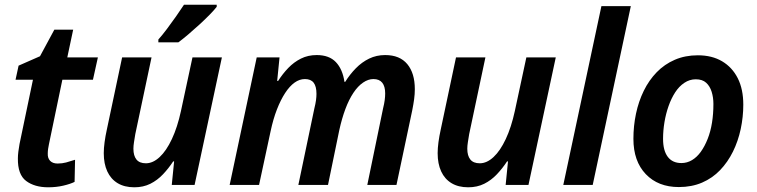

<svg xmlns="http://www.w3.org/2000/svg" viewBox="-20 -786 3218 816"><path d="M185 10Q127 10 91 -17Q55 -44 56 -113Q56 -126 58 -141.5Q60 -157 63 -174L120 -447H46L59 -507L150 -547L211 -660H291L266 -542H396L375 -447H245L188 -173Q186 -164 184.5 -153.5Q183 -143 183 -134Q182 -114 193 -102.5Q204 -91 225 -91Q244 -91 261 -95.5Q278 -100 299 -107L297 -13Q279 -4 249 3Q219 10 185 10Z M551 10Q509 10 480 -7.5Q451 -25 436 -57.5Q421 -90 421 -135Q421 -156 424.5 -182Q428 -208 434 -235L499 -542H624L555 -216Q552 -198 549.5 -182Q547 -166 547 -154Q547 -124 560 -108Q573 -92 600 -92Q630 -92 658.5 -118.5Q687 -145 710.5 -195Q734 -245 749 -314L798 -542H923L807 0H710L720 -100H716Q697 -71 673 -45.5Q649 -20 619 -5Q589 10 551 10ZM653 -618Q670 -637 689.5 -663Q709 -689 728 -716Q747 -743 762 -766H901V-757Q891 -744 871.5 -724Q852 -704 828 -682Q804 -660 780.5 -640Q757 -620 738 -606H653Z M956 0 1071 -542H1168L1158 -442H1162Q1181 -472 1205 -497Q1229 -522 1259 -537Q1289 -552 1326 -552Q1379 -552 1407.5 -522Q1436 -492 1444 -438H1447Q1467 -470 1492.5 -496Q1518 -522 1549 -537Q1580 -552 1617 -552Q1679 -552 1711 -513.5Q1743 -475 1743 -407Q1743 -386 1740 -364Q1737 -342 1732 -317L1665 0H1541L1608 -325Q1613 -345 1615 -360.5Q1617 -376 1617 -389Q1617 -419 1604.5 -434.5Q1592 -450 1567 -450Q1545 -450 1523 -435Q1501 -420 1482 -391.5Q1463 -363 1448 -323Q1433 -283 1422 -233L1374 0H1248L1316 -325Q1321 -345 1323 -360Q1325 -375 1325 -387Q1325 -419 1313 -434.5Q1301 -450 1276 -450Q1253 -450 1232 -435Q1211 -420 1192 -391Q1173 -362 1157 -321Q1141 -280 1130 -228L1081 0Z M1970 10Q1928 10 1899 -7.5Q1870 -25 1855 -57.5Q1840 -90 1840 -135Q1840 -156 1843.5 -182Q1847 -208 1853 -235L1918 -542H2043L1974 -216Q1971 -198 1968.5 -182Q1966 -166 1966 -154Q1966 -124 1979 -108Q1992 -92 2019 -92Q2049 -92 2077.5 -118.5Q2106 -145 2129.5 -195Q2153 -245 2168 -314L2217 -542H2342L2226 0H2129L2139 -100H2135Q2116 -71 2092 -45.5Q2068 -20 2038 -5Q2008 10 1970 10Z M2374 0 2536 -760H2661L2499 0Z M2865 9Q2777 9 2724.5 -46Q2672 -101 2672 -196Q2672 -251 2683 -303Q2694 -355 2716 -400Q2738 -445 2771 -479Q2804 -513 2848 -532Q2892 -551 2946 -551Q3006 -551 3049 -525.5Q3092 -500 3115.5 -453.5Q3139 -407 3139 -341Q3139 -289 3128 -237.5Q3117 -186 3095 -141.5Q3073 -97 3040.5 -63Q3008 -29 2964 -10Q2920 9 2865 9ZM2876 -93Q2900 -93 2921 -105.5Q2942 -118 2958.5 -141Q2975 -164 2987.5 -195.5Q3000 -227 3006 -264.5Q3012 -302 3012 -344Q3012 -372 3004.5 -396Q2997 -420 2981 -434.5Q2965 -449 2937 -449Q2911 -449 2888.5 -434Q2866 -419 2849.5 -393.5Q2833 -368 2821.5 -335.5Q2810 -303 2804 -267Q2798 -231 2798 -196Q2798 -146 2818 -119.5Q2838 -93 2876 -93Z"/></svg>

Font: Noto Sans Display SemiBold
Style: Italic
Weight: 600
Italic angle: -12°
Designer: Monotype Design Team
Foundry: Monotype Imaging Inc.
Version: Version 2.003